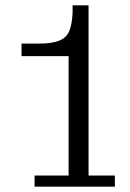

<svg xmlns="http://www.w3.org/2000/svg" viewBox="-20 -702 487 722"><path d="M110 0V-42H238V-491H61V-538H124Q175 -538 202.5 -549Q230 -560 240.5 -585.5Q251 -611 253 -654V-682H313V-42H412V0Z"/></svg>

Font: Montagu Slab 16pt Light
Style: Regular
Weight: 300
Designer: Florian Karsten
Foundry: Florian Karsten
Version: Version 1.000; ttfautohint (v1.8.3)